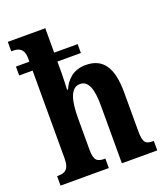

<svg xmlns="http://www.w3.org/2000/svg" viewBox="-139 -856 826 953"><g transform="rotate(-20 274.0 -380.0)"><path d="M16 0H271V-50H268C232 -50 212 -58 212 -116V-284C212 -371 226 -441 279 -441C323 -441 340 -391 340 -306V0H527V-50H524C486 -50 471 -59 471 -121V-326C471 -461 427 -520 337 -520C269 -520 233 -479 214 -436H209C210 -455 212 -490 212 -521V-584H336V-631H212V-760H14V-710H24C51 -710 81 -702 81 -648V-631H10V-584H81V-119C81 -59 54 -50 21 -50H16Z"/></g></svg>

Font: Noto Serif Sinhala ExtraCondensed
Style: Bold
Weight: 700
Width: 2
Designer: Jelle Bosma - Monotype Design Team
Foundry: Monotype Imaging Inc.
Version: Version 2.007